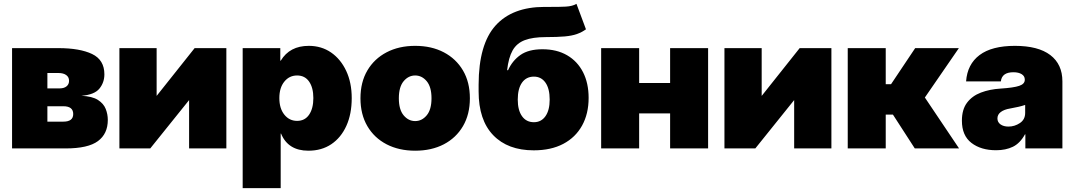

<svg xmlns="http://www.w3.org/2000/svg" viewBox="-20 -763 5523 987"><path d="M42 0V-515.6H280.3Q390.1 -515.6 453.4 -485.4Q516.6 -455.1 516.6 -380.9Q516.6 -338.9 491 -307.4Q465.3 -275.9 398.4 -270.5Q454.1 -268.1 483.4 -249.3Q512.7 -230.5 523.4 -203.1Q534.2 -175.8 534.2 -146.5Q534.2 -75.2 483.4 -37.6Q432.6 0 317.4 0ZM223.6 -137.7H305.7Q356.4 -137.7 356.4 -176.8Q356.4 -216.8 305.7 -216.8H223.6ZM223.6 -308.6H286.1Q309.1 -308.6 322 -319.1Q335 -329.6 335 -347.7Q335 -366.7 320.3 -377.2Q305.7 -387.7 280.3 -387.7H223.6Z M1143.6 0H952.1V-248H951.7L752.4 0H593.8V-515.6H785.2V-270.5H785.6L980.5 -515.6H1143.6Z M1227.5 204.1V-515.6H1420.9V-451.2H1423.3Q1469.2 -527.3 1567.4 -527.3Q1632.3 -527.3 1681.9 -493.2Q1731.4 -459 1759.8 -398.4Q1788.1 -337.9 1788.1 -258.8Q1788.1 -176.8 1760.5 -116Q1732.9 -55.2 1683.1 -21.7Q1633.3 11.7 1565.4 11.7Q1460.9 11.7 1424.8 -76.2H1422.9V204.1ZM1507.3 -141.6Q1547.4 -141.6 1569.1 -173.6Q1590.8 -205.6 1590.8 -258.8Q1590.8 -312 1569.1 -343.5Q1547.4 -375 1507.3 -375Q1467.3 -375 1441.7 -343.5Q1416 -312 1416 -258.8Q1416 -205.6 1441.7 -173.6Q1467.3 -141.6 1507.3 -141.6Z M2114.3 11.7Q2030.8 11.7 1967.3 -21.2Q1903.8 -54.2 1868.4 -114.7Q1833 -175.3 1833 -257.8Q1833 -340.3 1868.4 -400.6Q1903.8 -460.9 1967.3 -494.1Q2030.8 -527.3 2114.3 -527.3Q2198.2 -527.3 2261.5 -494.1Q2324.7 -460.9 2360.1 -400.6Q2395.5 -340.3 2395.5 -257.8Q2395.5 -175.3 2360.1 -114.7Q2324.7 -54.2 2261.5 -21.2Q2198.2 11.7 2114.3 11.7ZM2114.3 -140.6Q2148.9 -140.6 2173.6 -170.2Q2198.2 -199.7 2198.2 -257.8Q2198.2 -315.9 2173.6 -345.5Q2148.9 -375 2114.3 -375Q2079.6 -375 2054.9 -345.5Q2030.3 -315.9 2030.3 -257.8Q2030.3 -199.7 2054.9 -170.2Q2079.6 -140.6 2114.3 -140.6Z M2943.4 -743.2 2992.2 -612.3Q2970.2 -596.7 2945.3 -587.9Q2920.4 -579.1 2883.1 -575.7Q2845.7 -572.3 2786.1 -572.3Q2718.8 -572.3 2677.5 -556.6Q2636.2 -541 2615.2 -503.9Q2594.2 -466.8 2586.9 -402.3H2591.8Q2613.8 -451.2 2655.5 -480.5Q2697.3 -509.8 2768.6 -509.8Q2842.3 -509.8 2895.5 -478.8Q2948.7 -447.8 2977.3 -391.6Q3005.9 -335.4 3005.9 -259.8Q3005.9 -178.2 2972.2 -117.4Q2938.5 -56.6 2875.5 -23.4Q2812.5 9.8 2723.6 9.8Q2590.3 9.8 2515.4 -68.1Q2440.4 -146 2440.4 -293V-328.1Q2440.9 -535.6 2527.3 -631.6Q2613.8 -727.5 2779.3 -727.5Q2786.6 -727.5 2793.5 -727.5Q2800.3 -727.5 2806.6 -727.5Q2853.5 -727.1 2888.4 -729Q2923.3 -731 2943.4 -743.2ZM2724.6 -134.8Q2762.2 -134.8 2783.9 -165.5Q2805.7 -196.3 2805.7 -251Q2805.7 -307.6 2783.9 -338.4Q2762.2 -369.1 2724.6 -369.1Q2685.5 -369.1 2663.6 -338.4Q2641.6 -307.6 2641.6 -251Q2641.6 -196.3 2663.6 -165.5Q2685.5 -134.8 2724.6 -134.8Z M3265.6 -515.6V-336.4H3424.8V-515.6H3620.1V0H3424.8V-180.2H3265.6V0H3070.3V-515.6Z M4253.9 0H4062.5V-248H4062L3862.8 0H3704.1V-515.6H3895.5V-270.5H3896L4090.8 -515.6H4253.9Z M4337.9 0V-515.6H4533.2V-330.1H4560.5L4684.6 -515.6H4909.2L4734.4 -261.7L4910.2 0H4682.6L4570.3 -173.8H4533.2V0Z M5100.6 9.3Q5022.9 9.3 4973.9 -28.3Q4924.8 -65.9 4924.8 -142.6Q4924.8 -200.2 4951.2 -235.1Q4977.5 -270 5022.5 -287.1Q5067.4 -304.2 5123 -307.6Q5191.4 -312 5219.7 -321.8Q5248 -331.5 5248 -352.5V-354.5Q5248 -371.6 5232.2 -381.6Q5216.3 -391.6 5189.5 -391.6Q5130.4 -391.6 5125 -344.7H4946.3Q4952.6 -432.6 5015.6 -480Q5078.6 -527.3 5197.3 -527.3Q5316.9 -527.3 5379.2 -480Q5441.4 -432.6 5441.4 -344.7V0H5251V-72.3H5249Q5223.6 -26.4 5186.8 -8.5Q5149.9 9.3 5100.6 9.3ZM5164.1 -112.3Q5195.8 -112.3 5222.9 -130.4Q5250 -148.4 5250 -182.6V-223.6Q5222.2 -213.9 5171.9 -205.1Q5142.1 -200.2 5124.8 -187.3Q5107.4 -174.3 5107.4 -154.3Q5107.4 -134.8 5123.3 -123.5Q5139.2 -112.3 5164.1 -112.3Z"/></svg>

Font: Inter Display Black
Style: Regular
Weight: 900
Designer: Rasmus Andersson
Foundry: rsms
Version: Version 4.000;git-a52131595